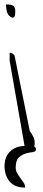

<svg xmlns="http://www.w3.org/2000/svg" viewBox="-32 -683 193 869"><path d="M39.1 75.2Q39.1 88.9 45.4 100.1Q51.8 111.3 60.1 122.6Q68.4 133.8 75.2 144Q82 154.3 82 166Q50.8 166 32.2 155.3Q13.7 144.5 4.4 128.9Q-4.9 113.3 -8.3 97.2Q-11.7 81.1 -11.7 69.3Q-11.7 57.6 -8.3 41.5Q-4.9 25.4 5.9 11.2Q16.6 -2.9 35.2 -12.7Q52.7 -21.5 79.1 -22.5L11.7 -408.2V-444.3Q17.6 -444.3 24.9 -440.4Q32.2 -436.5 34.2 -429.7L102.5 -90.8Q114.3 -73.2 119.6 -62.5Q125 -51.8 125 -34.2Q125 -28.3 123 -19.5Q130.9 -16.6 130.9 -6.8Q130.9 3.9 116.2 5.4Q101.6 6.8 84.5 11.7Q67.4 16.6 53.2 29.8Q39.1 43 39.1 75.2ZM-4.9 -663.1Q16.6 -663.1 26.9 -657.7Q37.1 -652.3 37.1 -631.8Q37.1 -625 36.1 -615.2Q35.2 -605.5 24.4 -602.5Q4.9 -610.4 0 -627.9Q-4.9 -645.5 -4.9 -663.1Z"/></svg>

Font: Waiting for the Sunrise
Style: Regular
Weight: 300
Version: Version 1.001 2001